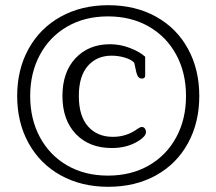

<svg xmlns="http://www.w3.org/2000/svg" viewBox="-20 -706 832 738"><path d="M46 -337Q46 -439 90 -518.5Q134 -598 213.5 -642Q293 -686 396 -686Q500 -686 579.5 -642Q659 -598 702.5 -518.5Q746 -439 746 -337Q746 -235 702.5 -155.5Q659 -76 579.5 -32Q500 12 396 12Q293 12 213.5 -32Q134 -76 90 -155.5Q46 -235 46 -337ZM695 -337Q695 -426 657.5 -495.5Q620 -565 552 -604Q484 -643 395 -643Q306 -643 238.5 -604Q171 -565 133.5 -495.5Q96 -426 96 -337Q96 -248 133.5 -178.5Q171 -109 238.5 -70Q306 -31 395 -31Q484 -31 552 -70Q620 -109 657.5 -178.5Q695 -248 695 -337ZM220 -337Q220 -429 270.5 -482.5Q321 -536 403 -536Q442 -536 479.5 -521.5Q517 -507 538 -488V-416Q538 -404 526 -404Q517 -404 512 -410Q507 -416 504 -428L496 -465Q483 -478 458.5 -485Q434 -492 409 -492Q352 -492 317.5 -452.5Q283 -413 283 -337Q283 -260 318.5 -220Q354 -180 414 -180Q467 -180 509 -211Q519 -218 525 -218Q532 -218 536.5 -212.5Q541 -207 541 -198Q541 -183 515 -166Q471 -137 410 -137Q323 -137 271.5 -191Q220 -245 220 -337Z"/></svg>

Font: Maitree
Style: Regular
Weight: 400
Designer: CadsonDemak Team
Foundry: CadsonDemak
Version: Version 1.001